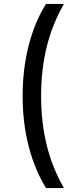

<svg xmlns="http://www.w3.org/2000/svg" viewBox="-20 -762 377 976"><path d="M95 -274Q95 -411 126 -531.5Q157 -652 214 -742H305Q245 -637 217 -522Q189 -407 189 -274Q189 -141 217 -26Q245 89 305 194H214Q157 102 126 -17.5Q95 -137 95 -274Z"/></svg>

Font: APTA Sans Medium
Style: Bold
Weight: 500
Version: Version 7.200